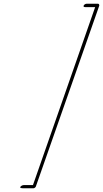

<svg xmlns="http://www.w3.org/2000/svg" viewBox="-20 -786 550 1025"><path d="M442 -766H503Q510 -766 510 -756L173 205Q172 211 167.5 215Q163 219 159 219H101Q88 219 88 214.5Q88 210 94.5 206Q101 202 107 202H156L488 -748H436Q426 -748 426 -753Q426 -758 431.5 -762Q437 -766 442 -766Z"/></svg>

Font: Miss Fajardose
Style: Regular
Weight: 400
Version: Version 1.000